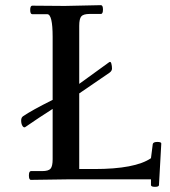

<svg xmlns="http://www.w3.org/2000/svg" viewBox="-20 -695 658 744"><path d="M231 -672 371 -675Q379 -675 379 -658Q379 -641 371 -641H328Q303 -641 295 -631.5Q287 -622 287 -595V-370L403 -454Q409 -458 411.5 -448.5Q414 -439 414 -429.5Q414 -420 404 -413L287 -333V-40H345Q504 -40 565 -82L572 -137Q574 -145 589.5 -145Q605 -145 605 -139L596 22Q596 29 580.5 29Q565 29 565 22V0H240L100 2Q92 2 92 -15Q92 -32 100 -32H143Q168 -32 176 -41.5Q184 -51 184 -78V-273Q129 -238 77 -202Q71 -200 66.5 -208Q62 -216 62 -228Q62 -240 70 -245Q102 -267 184 -308V-552Q184 -640 163 -640H105Q97 -640 97 -656.5Q97 -673 105 -673Q105 -673 231 -672Z"/></svg>

Font: Sedan SC
Style: Regular
Weight: 400
Designer: Sebastian Salazar
Foundry: Sebastian Salazar
Version: Version 1.001